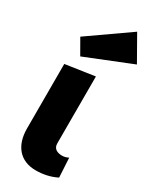

<svg xmlns="http://www.w3.org/2000/svg" viewBox="-265 -1129 974 1203"><g transform="rotate(30 222.0 -527.0)"><path d="M49.8 -857.4 342.8 -1062.5 444.3 -883.8 111.3 -750ZM376.5 -26.4Q308.6 7.8 226.1 7.8Q183.6 7.8 150.4 -6.1Q117.2 -20 94.5 -46.1Q71.8 -72.3 60.1 -109.1Q48.3 -146 48.3 -192.4V-659.2L259.3 -690.4V-207Q259.3 -180.2 276.4 -167.2Q293.5 -154.3 322.8 -154.3Q345.2 -154.3 368.7 -166Z"/></g></svg>

Font: Paytone One
Style: Regular
Weight: 400
Designer: vernon adams
Foundry: vernon adams
Version: 1.000